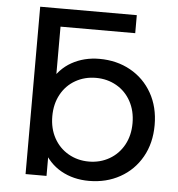

<svg xmlns="http://www.w3.org/2000/svg" viewBox="-53 -792 788 848"><g transform="rotate(5 341.0 -368.0)"><path d="M131.7 -264.6Q131.7 -352 163.4 -413.2Q195 -474.4 249.6 -504.9Q304.3 -535.4 372 -535.4Q448.9 -535.4 509.8 -501.5Q570.7 -467.6 605.4 -406.4Q640.1 -345.1 640.1 -265Q640.1 -184.9 605.4 -123.6Q570.7 -62.3 509.8 -28.4Q448.9 5.6 372 5.6Q302.9 5.6 248.5 -24.9Q194.1 -55.4 162.9 -116.3Q131.7 -177.1 131.7 -264.6ZM91 -742H188.1V-390L178.1 -266L183.9 -142V0H91ZM542.1 -265Q542.1 -319.6 519 -361.8Q495.9 -404 455.1 -427.2Q414.3 -450.4 364.3 -450.4Q314.2 -450.4 273.4 -427.2Q232.6 -404 209.5 -361.8Q186.4 -319.6 186.4 -265Q186.4 -210.4 209.5 -168.4Q232.6 -126.4 273.4 -102.9Q314.2 -79.4 364.3 -79.4Q414.3 -79.4 455.1 -102.9Q495.9 -126.4 519 -168.4Q542.1 -210.4 542.1 -265ZM91 -742H519.3V-662.1H188.1Z"/></g></svg>

Font: iiserrat Thin
Style: Regular
Weight: 100
Designer: Akira Ohta
Foundry: Akira Ohta
Version: Version 1.200;Glyphs 3.3.1 (3343)